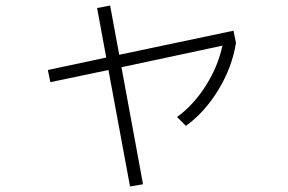

<svg xmlns="http://www.w3.org/2000/svg" viewBox="-20 -628 1040 694"><path d="M331 -599 378 -608 411 -430 824 -517 833 -473Q819 -385 769.5 -303.5Q720 -222 652 -173L620 -205Q680 -249 724 -318.5Q768 -388 784 -463L419 -385L497 38L450 46L372 -375L162 -331L153 -375L364 -420Z"/></svg>

Font: Mplus 1p Light
Style: Regular
Weight: 300
Version: Version 1.061